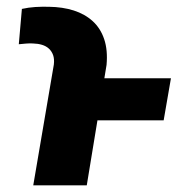

<svg xmlns="http://www.w3.org/2000/svg" viewBox="-20 -558 539 578"><path d="M241.2 0H80.1L142.1 -363.8Q144 -380.4 139.9 -392.1Q135.7 -403.8 127.2 -411.6Q118.7 -419.4 106.4 -423.1Q94.2 -426.8 78.6 -427.2Q68.4 -427.7 57.9 -426.8Q47.4 -425.8 36.6 -424.8L45.9 -531.2Q65.9 -535.6 86.2 -536.9Q106.4 -538.1 127 -537.6Q168.5 -537.1 202.1 -526.4Q235.8 -515.6 259.3 -494.1Q282.7 -472.7 293.7 -439.9Q304.7 -407.2 300.8 -362.8ZM494.6 -322.3 472.7 -195.8H215.8L237.8 -322.3Z"/></svg>

Font: Roboto Black
Style: Italic
Weight: 900
Italic angle: -12°
Designer: Christian Robertson
Foundry: Google
Version: Version 3.0; 2020